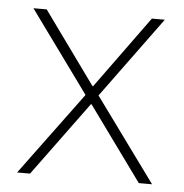

<svg xmlns="http://www.w3.org/2000/svg" viewBox="-43 -550 565 591"><g transform="rotate(5 239.5 -254.0)"><path d="M31 0 220 -256 37 -508H78L239 -285H241L403 -508H443L260 -258L448 0H407L241 -229H239L71 0Z"/></g></svg>

Font: IBM Plex Sans ExtLt
Style: Regular
Weight: 200
Designer: Mike Abbink, Paul van der Laan, Pieter van Rosmalen
Foundry: Bold Monday
Version: Version 3.005